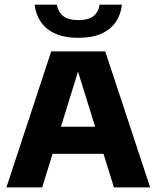

<svg xmlns="http://www.w3.org/2000/svg" viewBox="-20 -820 685 840"><path d="M8 0 204 -595H440.5L637 0H478.5L313.5 -532H329L164.5 0ZM157 -147 191 -265.5H453L487 -147ZM323 -654.5Q263.5 -654.5 222.8 -672.5Q182 -690.5 159.2 -723.2Q136.5 -756 131.5 -799.5H229Q234.5 -767 256.8 -749.5Q279 -732 323 -732Q367 -732 388.8 -749.5Q410.5 -767 416 -799.5H513.5Q508.5 -755.5 486 -723Q463.5 -690.5 423 -672.5Q382.5 -654.5 323 -654.5Z"/></svg>

Font: Encode Sans SC Condensed Thin
Style: Bold
Weight: 700
Version: Version 3.002